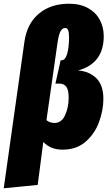

<svg xmlns="http://www.w3.org/2000/svg" viewBox="-65 -783 590 1029"><path d="M66 -560Q80 -657 143.5 -710Q207 -763 305 -763Q365 -763 407 -739.5Q449 -716 470 -676.5Q491 -637 491 -589Q491 -443 353 -405Q411 -402 450 -365Q489 -328 489 -253Q489 -194 466.5 -131Q444 -68 395 -24.5Q346 19 271 19Q236 19 211.5 8.5Q187 -2 167 -22L137 208L-45 226ZM303 -259Q303 -302 290 -318.5Q277 -335 253 -335H232L260 -460H265Q285 -460 295 -495Q305 -530 305 -582Q305 -608 300.5 -620.5Q296 -633 284 -633Q269 -633 259.5 -615.5Q250 -598 244 -559L184 -139Q202 -124 227 -124Q265 -124 284 -166Q303 -208 303 -259Z"/></svg>

Font: Fira Sans Extra Condensed Black
Style: Italic
Weight: 900
Width: 3
Italic angle: -8°
Designer: Carrois Corporate & Edenspiekermann AG
Foundry: Carrois Corporate GbR & Edenspiekermann AG
Version: Version 4.203